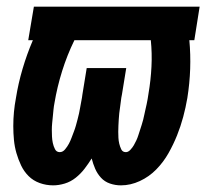

<svg xmlns="http://www.w3.org/2000/svg" viewBox="-20 -550 640 578"><path d="M140 8Q119 8 99.5 1Q80 -6 66 -20Q52 -34 43.5 -52Q35 -70 29.5 -89Q24 -108 22 -128.5Q20 -149 20 -170.5Q20 -192 22 -213Q24 -234 28 -255Q35 -299 48 -343Q61 -387 79 -429H65L82 -530H581L565 -429H550Q554 -386 552.5 -342.5Q551 -299 544 -255Q539 -226 531.5 -198Q524 -170 513 -142.5Q502 -115 487 -88.5Q472 -62 450.5 -40Q429 -18 401 -5Q373 8 344 8Q327 8 311 2.5Q295 -3 284 -15Q273 -27 266.5 -42Q260 -57 256 -73Q246 -57 234.5 -42Q223 -27 208 -15Q193 -3 175 2.5Q157 8 140 8ZM359 -92Q366 -92 372.5 -99Q379 -106 383 -113Q387 -120 390.5 -127.5Q394 -135 396.5 -143Q399 -151 401.5 -158.5Q404 -166 406.5 -174Q409 -182 411 -189.5Q413 -197 414.5 -205Q416 -213 418 -221Q420 -229 421.5 -236.5Q423 -244 424.5 -252Q426 -260 427 -268Q434 -309 436 -349.5Q438 -390 434 -429H204Q182 -384 167 -336Q152 -288 144 -240Q142 -230 141 -219.5Q140 -209 139 -199Q138 -189 137 -179Q136 -169 136 -159Q136 -149 136.5 -139Q137 -129 139 -119.5Q141 -110 145.5 -101Q150 -92 160 -92Q169 -92 176 -100.5Q183 -109 187.5 -117.5Q192 -126 195.5 -135.5Q199 -145 202.5 -154Q206 -163 208.5 -172Q211 -181 213.5 -190.5Q216 -200 218 -209Q220 -218 221.5 -227.5Q223 -237 225 -246.5Q227 -256 228 -265L241 -345H360L347 -265Q345 -256 344 -246.5Q343 -237 341.5 -227.5Q340 -218 339 -209Q338 -200 337.5 -190.5Q337 -181 336.5 -172Q336 -163 336 -153.5Q336 -144 336.5 -135Q337 -126 339 -117.5Q341 -109 345 -100.5Q349 -92 359 -92Z"/></svg>

Font: Iosevka Curly Slab ExObl
Style: Bold
Weight: 700
Width: 7
Italic angle: -9°
Monospace: yes
Designer: Belleve Invis
Foundry: Belleve Invis
Version: Version 11.0.0; ttfautohint (v1.8.3)